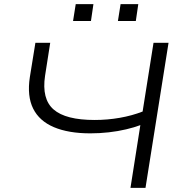

<svg xmlns="http://www.w3.org/2000/svg" viewBox="-20 -913 887 933"><path d="M614 0 662 -305Q633 -294 593 -284.5Q553 -275 508.5 -270Q464 -265 419 -265Q313 -265 242 -295Q171 -325 141 -385.5Q111 -446 125 -538L152 -705H224L199 -545Q182 -432 240.5 -381Q299 -330 440 -330Q502 -330 562 -340.5Q622 -351 673 -371L726 -705H799L687 0ZM553 -811 566 -893H652L640 -811ZM335 -811 348 -893H434L422 -811Z"/></svg>

Font: Nunito Sans 10pt Expanded Light
Style: Italic
Weight: 300
Width: 7
Italic angle: -9°
Designer: Vernon Adams
Foundry: Vernon Adams
Version: Version 3.101;gftools[0.9.27]